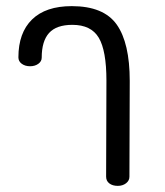

<svg xmlns="http://www.w3.org/2000/svg" viewBox="-20 -606 538 626"><path d="M326 -30 327 -343Q327 -441 302 -483Q277 -525 216 -525Q164 -525 140 -498.5Q116 -472 116 -418Q116 -406 105 -398Q94 -390 78 -390Q62 -390 51 -398Q40 -406 40 -419Q40 -499 84.5 -542.5Q129 -586 214 -586Q318 -586 360.5 -526Q403 -466 403 -342L402 -30Q402 -17 391 -8.5Q380 0 364 0Q347 0 336.5 -8Q326 -16 326 -30Z"/></svg>

Font: Mali
Style: Regular
Weight: 400
Version: Version 1.000; ttfautohint (v1.6)